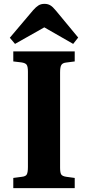

<svg xmlns="http://www.w3.org/2000/svg" viewBox="-20 -977 457 997"><path d="M49 0V-53L94 -59Q114 -61 119.5 -72Q125 -83 125 -110V-605Q125 -631 118.5 -640.5Q112 -650 91 -653L49 -658V-710H368V-658L322 -652Q305 -650 298.5 -639.5Q292 -629 292 -601V-106Q292 -80 298 -71Q304 -62 324 -59L368 -53V0ZM58 -749 31 -781 152 -924Q167 -941 180 -949Q193 -957 211 -957Q228 -957 241 -949.5Q254 -942 271 -921L386 -782L360 -749L210 -835Z"/></svg>

Font: Literata 36pt
Style: Bold
Weight: 700
Designer: Latin by Veronika Burian and Jose Scaglione. Greek by Irene Vlachou. Cyrillic by Vera Evstafieva.
Foundry: TypeTogether
Version: Version 3.002